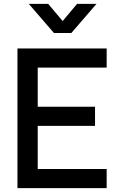

<svg xmlns="http://www.w3.org/2000/svg" viewBox="-20 -970 620 990"><path d="M128.5 -950H228.5L303 -861.5L377.5 -950H477.5L348 -800H258ZM70 0V-720H530V-621.5H174.5V-419.5H470V-321H174.5V-98.5H530V0Z"/></svg>

Font: Cns Manrope SemBd
Style: Regular
Weight: 600
Designer: Mikhail Sharanda
Foundry: Mikhail Sharanda
Version: Version 4.504